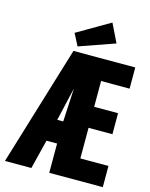

<svg xmlns="http://www.w3.org/2000/svg" viewBox="-131 -887 751 963"><g transform="rotate(15 245.0 -405.0)"><path d="M-10 0 179 -622H500V-512H352V-378H476V-269H352V-110H498V0H220V-152H165L127 0ZM190 -267H221L230 -440ZM193 -649 161 -711 331 -810 378 -714Z"/></g></svg>

Font: Inconsolata Black
Style: Regular
Weight: 900
Monospace: yes
Designer: Raph Levien, Cyreal, Brenton Simpson
Foundry: Raph Levien, Cyreal, Google
Version: Version 3.001; ttfautohint (v1.8.2.53-6de2)